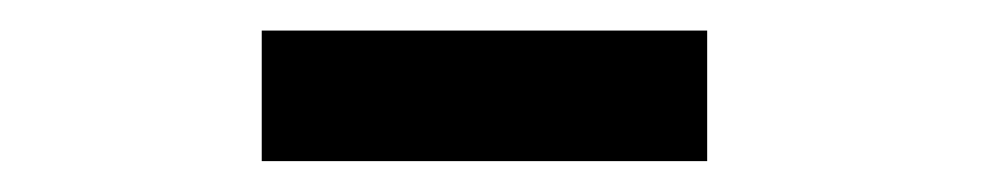

<svg xmlns="http://www.w3.org/2000/svg" viewBox="-20 -808 640 125"><path d="M150.4 -703.1V-788.1H440.4V-703.1Z"/></svg>

Font: Cinzel Black
Style: Regular
Weight: 900
Designer: Natanael Gama
Version: Version 1.001;PS 001.001;hotconv 1.0.56;makeotf.lib2.0.21325